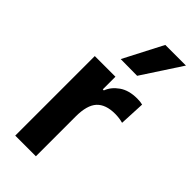

<svg xmlns="http://www.w3.org/2000/svg" viewBox="-253 -850 901 901"><g transform="rotate(45 197.5 -399.5)"><path d="M61 -528H198V-444H205Q218 -479 253 -503.5Q288 -528 343 -528Q364 -528 379 -524L373 -397Q348 -404 320 -404Q258 -404 228 -371.5Q198 -339 198 -264V0H61ZM157 -604 258 -799H395L267 -603Z"/></g></svg>

Font: Lopes Sans
Style: Bold
Weight: 700
Designer: Gabriel Lam, Diego Maldonado
Foundry: TypeRant, Foresti Design
Version: Version 4.000